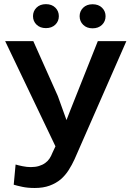

<svg xmlns="http://www.w3.org/2000/svg" viewBox="-20 -913 641 943"><path d="M47.4 -5.9Q63 -1 89.4 4.6Q115.7 10.3 150.4 10.3Q192.4 10.3 223.6 -1.2Q254.9 -12.7 278.3 -32.2Q300.8 -51.8 317.1 -77.4Q333.5 -103 346.2 -130.9L600.6 -710.9H460.4L325.2 -371.1L306.6 -323.2L264.2 -440.9L143.6 -710.9H5.4L252.4 -194.3L237.3 -162.1Q231.4 -146.5 222.9 -133.8Q214.4 -121.1 201.7 -112.3Q189 -103 171.4 -97.7Q153.8 -92.3 130.9 -92.3Q112.3 -92.3 90.8 -96.7Q69.3 -101.1 56.6 -105ZM142.1 -833.5Q142.1 -808.6 159.7 -791.7Q177.2 -774.9 205.6 -774.9Q233.9 -774.9 251.5 -791.7Q269 -808.6 269 -833.5Q269 -858.4 251.7 -875.5Q234.4 -892.6 205.6 -892.6Q176.8 -892.6 159.4 -875.5Q142.1 -858.4 142.1 -833.5ZM371.1 -833.5Q371.1 -808.1 388.7 -791Q406.2 -773.9 434.6 -773.9Q463.4 -773.9 481 -791Q498.5 -808.1 498.5 -833.5Q498.5 -857.9 481.2 -875Q463.9 -892.1 434.6 -892.1Q405.8 -892.1 388.4 -875Q371.1 -857.9 371.1 -833.5Z"/></svg>

Font: Roboto Mono SemiBold
Style: Regular
Weight: 600
Monospace: yes
Designer: Google
Version: Version 3.000